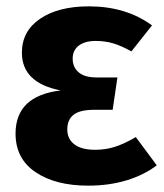

<svg xmlns="http://www.w3.org/2000/svg" viewBox="-20 -568 517 605"><path d="M459 -488 394 -406Q364 -423 338 -431Q312 -439 281 -439Q248 -439 228.5 -424.5Q209 -410 209 -383Q209 -356 228 -340Q247 -324 283 -324H350L335 -222H276Q232 -222 212 -206.5Q192 -191 192 -160Q192 -130 214.5 -113Q237 -96 280 -96Q313 -96 342.5 -105.5Q372 -115 408 -136L474 -47Q433 -16 378 0.5Q323 17 258 17Q155 17 92 -25.5Q29 -68 29 -147Q29 -266 171 -283Q49 -307 49 -402Q49 -470 106.5 -509Q164 -548 260 -548Q377 -548 459 -488Z"/></svg>

Font: FiraGOUPP
Style: Bold
Weight: 700
Designer: bBox Type
Foundry: bBox Type GmbH
Version: Version 1.001